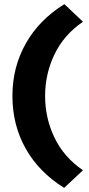

<svg xmlns="http://www.w3.org/2000/svg" viewBox="-20 -722 430 928"><path d="M290 186Q168 110 104 -4Q40 -118 40 -258Q40 -397 104.5 -511.5Q169 -626 291 -702L381 -617Q289 -554 243.5 -459.5Q198 -365 198 -258Q198 -151 243.5 -56.5Q289 38 381 101Z"/></svg>

Font: Lexend Deca
Style: Bold
Weight: 700
Designer: Bonnie Shaver-Troup, Thomas Jockin
Foundry: Lexend
Version: Version 1.008; ttfautohint (v1.8.4.7-5d5b)